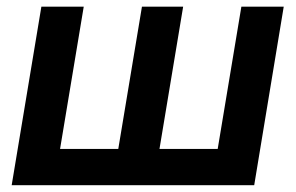

<svg xmlns="http://www.w3.org/2000/svg" viewBox="-20 -542 865 562"><path d="M101.1 -522.5H225.1L155.8 -106H326.2L395.5 -522.5H516.1L446.8 -106H617.2L686.5 -522.5H810.5L724.1 0H14.2Z"/></svg>

Font: Inter 28pt SemiBold
Style: Italic
Weight: 600
Italic angle: -9.3988°
Designer: Rasmus Andersson
Foundry: rsms
Version: Version 4.001;git-66647c0bb